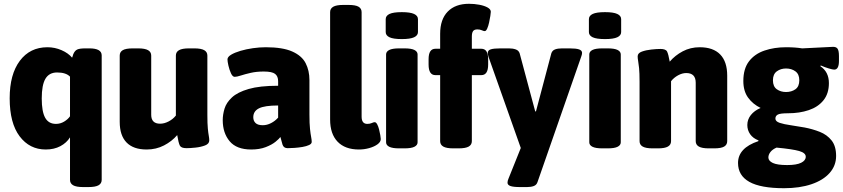

<svg xmlns="http://www.w3.org/2000/svg" viewBox="-20 -780 4444 1012"><path d="M418 206Q382 206 365.5 196.5Q349 187 349 168V-56Q331 -27 298 -9.5Q265 8 221 8Q136 8 83.5 -61.5Q31 -131 31 -262Q31 -388 84.5 -459.5Q138 -531 230 -531Q269 -531 304.5 -515.5Q340 -500 360 -476Q362 -480 363 -484Q364 -488 366 -494Q374 -513 387 -519Q400 -525 430 -525H451Q516 -525 516 -488V168Q516 187 499.5 196.5Q483 206 446 206ZM275 -127Q298 -127 318 -139Q338 -151 349 -167V-376Q328 -398 281 -398Q239 -398 219.5 -365Q200 -332 200 -261Q200 -192 218 -159.5Q236 -127 275 -127Z M753 8Q683 8 647 -29Q611 -66 611 -138V-487Q611 -506 627 -515.5Q643 -525 680 -525H708Q744 -525 760.5 -515.5Q777 -506 777 -487V-175Q777 -128 824 -128Q846 -128 869 -140Q892 -152 907 -171V-487Q907 -506 923.5 -515.5Q940 -525 976 -525H1004Q1040 -525 1056.5 -515.5Q1073 -506 1073 -487V-174Q1073 -127 1075.5 -102Q1078 -77 1080.5 -64Q1083 -51 1083 -40Q1083 -22 1061 -13.5Q1039 -5 1010.5 -2Q982 1 963 1Q935 1 928 -12.5Q921 -26 914 -68Q886 -35 844.5 -13.5Q803 8 753 8Z M1304 8Q1227 8 1190.5 -35.5Q1154 -79 1154 -147Q1154 -176 1163.5 -207.5Q1173 -239 1202.5 -266.5Q1232 -294 1290.5 -311Q1349 -328 1446 -328V-352Q1446 -378 1430 -390.5Q1414 -403 1370 -403Q1332 -403 1301.5 -396Q1271 -389 1249.5 -382Q1228 -375 1217 -375Q1206 -375 1197.5 -393.5Q1189 -412 1184 -434Q1179 -456 1179 -467Q1179 -480 1198 -491.5Q1217 -503 1247.5 -512Q1278 -521 1313 -526Q1348 -531 1381 -531Q1470 -531 1520.5 -508.5Q1571 -486 1591 -447Q1611 -408 1611 -358V-176Q1611 -128 1614 -100.5Q1617 -73 1620 -58Q1623 -43 1623 -32Q1623 -22 1609 -15.5Q1595 -9 1574.5 -5.5Q1554 -2 1532.5 -0.5Q1511 1 1496 1Q1475 1 1469 -18Q1463 -37 1458 -58Q1452 -49 1432.5 -33Q1413 -17 1380.5 -4.5Q1348 8 1304 8ZM1365 -120Q1387 -120 1408.5 -131Q1430 -142 1446 -160V-224Q1375 -224 1345 -209Q1315 -194 1315 -162Q1315 -143 1327 -131.5Q1339 -120 1365 -120Z M1872 8Q1799 8 1759.5 -33Q1720 -74 1720 -150V-716Q1720 -735 1736.5 -744.5Q1753 -754 1789 -754H1817Q1854 -754 1870 -744.5Q1886 -735 1886 -716V-165Q1886 -127 1916 -127Q1930 -127 1939.5 -131.5Q1949 -136 1955 -136Q1962 -136 1968 -125Q1974 -114 1978 -98Q1982 -82 1984.5 -67.5Q1987 -53 1987 -47Q1987 -32 1970 -19.5Q1953 -7 1926.5 0.5Q1900 8 1872 8Z M2084 2Q2048 2 2031.5 -6.5Q2015 -15 2015 -30V-493Q2015 -508 2031.5 -516.5Q2048 -525 2084 -525H2112Q2148 -525 2164.5 -516.5Q2181 -508 2181 -493V-30Q2181 -15 2164.5 -6.5Q2148 2 2112 2ZM2098 -574Q2053 -574 2033 -583.5Q2013 -593 2013 -611V-679Q2013 -697 2033 -706.5Q2053 -716 2098 -716Q2142 -716 2162.5 -706.5Q2183 -697 2183 -679V-611Q2183 -593 2162.5 -583.5Q2142 -574 2098 -574Z M2369 2Q2333 2 2316.5 -7.5Q2300 -17 2300 -36V-384H2275Q2239 -384 2239 -440V-468Q2239 -523 2275 -523H2300V-602Q2300 -678 2340 -719Q2380 -760 2452 -760Q2480 -760 2506.5 -755Q2533 -750 2550 -740.5Q2567 -731 2567 -718Q2567 -712 2564.5 -696Q2562 -680 2558 -661.5Q2554 -643 2548 -629.5Q2542 -616 2535 -616Q2529 -616 2519.5 -620.5Q2510 -625 2496 -625Q2480 -625 2473.5 -616Q2467 -607 2467 -587V-523H2517Q2553 -523 2553 -468V-440Q2553 -384 2517 -384H2467V-36Q2467 -17 2450.5 -7.5Q2434 2 2397 2Z M2721 206Q2686 206 2670.5 200.5Q2655 195 2655 183Q2655 173 2660 162L2725 0L2555 -480Q2551 -493 2551 -501Q2551 -515 2567 -520Q2583 -525 2618 -525H2663Q2683 -525 2698.5 -519.5Q2714 -514 2719 -499L2801 -193H2805L2886 -499Q2891 -514 2905.5 -519.5Q2920 -525 2942 -525H2982Q3017 -525 3032.5 -519.5Q3048 -514 3048 -501Q3048 -493 3043 -480L2813 180Q2808 195 2793.5 200.5Q2779 206 2758 206Z M3155 2Q3119 2 3102.5 -6.5Q3086 -15 3086 -30V-493Q3086 -508 3102.5 -516.5Q3119 -525 3155 -525H3183Q3219 -525 3235.5 -516.5Q3252 -508 3252 -493V-30Q3252 -15 3235.5 -6.5Q3219 2 3183 2ZM3169 -574Q3124 -574 3104 -583.5Q3084 -593 3084 -611V-679Q3084 -697 3104 -706.5Q3124 -716 3169 -716Q3213 -716 3233.5 -706.5Q3254 -697 3254 -679V-611Q3254 -593 3233.5 -583.5Q3213 -574 3169 -574Z M3420 2Q3384 2 3367.5 -7.5Q3351 -17 3351 -36V-349Q3351 -396 3348.5 -421Q3346 -446 3343.5 -459Q3341 -472 3341 -483Q3341 -500 3363 -508Q3385 -516 3413.5 -519Q3442 -522 3461 -522Q3489 -522 3496 -508.5Q3503 -495 3510 -455Q3538 -488 3578.5 -509.5Q3619 -531 3668 -531Q3739 -531 3776 -493Q3813 -455 3813 -381V-36Q3813 -17 3797 -7.5Q3781 2 3744 2H3716Q3680 2 3663.5 -7.5Q3647 -17 3647 -36V-344Q3647 -395 3597 -395Q3576 -395 3554 -383Q3532 -371 3517 -352V-36Q3517 -17 3500.5 -7.5Q3484 2 3448 2Z M4113 212Q3989 212 3929.5 178.5Q3870 145 3870 79Q3870 0 3977 -36L3978 -40Q3949 -51 3934 -72.5Q3919 -94 3919 -121Q3919 -150 3937.5 -173.5Q3956 -197 3989 -211Q3948 -231 3923 -265.5Q3898 -300 3898 -353Q3898 -418 3928 -457Q3958 -496 4009.5 -513.5Q4061 -531 4123 -531Q4172 -531 4208 -525L4368 -533Q4387 -534 4394.5 -523.5Q4402 -513 4402 -484V-459Q4402 -413 4377 -413Q4369 -413 4347.5 -419.5Q4326 -426 4306 -435L4304 -431Q4349 -401 4349 -342Q4349 -287 4320.5 -251.5Q4292 -216 4243 -199.5Q4194 -183 4134 -183Q4092 -183 4079.5 -176Q4067 -169 4067 -155Q4067 -140 4089.5 -132.5Q4112 -125 4147.5 -120Q4183 -115 4221 -108Q4263 -100 4301 -85Q4339 -70 4363 -40Q4387 -10 4387 42Q4387 93 4353 131.5Q4319 170 4257 191Q4195 212 4113 212ZM4123 -295Q4152 -295 4172.5 -309.5Q4193 -324 4193 -357Q4193 -389 4172.5 -404Q4152 -419 4123 -419Q4095 -419 4074.5 -404Q4054 -389 4054 -357Q4054 -324 4074.5 -309.5Q4095 -295 4123 -295ZM4129 90Q4178 90 4202.5 78Q4227 66 4227 46Q4227 26 4192.5 16Q4158 6 4073 -2Q4052 7 4041 21Q4030 35 4030 50Q4030 68 4053.5 79Q4077 90 4129 90Z"/></svg>

Font: Asap ExtraBold
Style: Regular
Weight: 800
Designer: Pablo Cosgaya
Foundry: Omnibus-Type
Version: Version 3.001; ttfautohint (v1.8.4.7-5d5b)